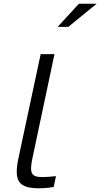

<svg xmlns="http://www.w3.org/2000/svg" viewBox="-20 -1000 538 1029"><path d="M208 -51C149 -51 136 -69 154 -153L272 -710H198L79 -153C54 -34 76 9 188 9C213 9 241 7 268 2L280 -56C255 -53 224 -51 208 -51ZM289 -856H346L498 -980H403Z"/></svg>

Font: LT Wave Light
Style: Italic
Weight: 300
Designer: Daniel Lyons
Version: Version 2.5 (Glyphs App)